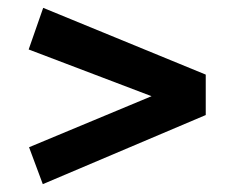

<svg xmlns="http://www.w3.org/2000/svg" viewBox="-20 -602 581 489"><path d="M53 -476 90 -582 504 -412V-309L89 -133L54 -227L366 -357Z"/></svg>

Font: Bitter Pro
Style: Bold
Weight: 700
Designer: Sol Matas, and Bitter project Authors
Foundry: Sol Matas
Version: Version 1.010